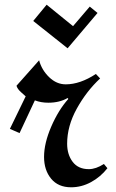

<svg xmlns="http://www.w3.org/2000/svg" viewBox="-20 -785 492 815"><path d="M167 -119Q167 -63 197 -26.5Q227 10 282 10Q326 10 366.5 -12Q407 -34 436 -71L421 -89Q387 -67 357 -67Q312 -67 288.5 -98Q265 -129 265 -175Q265 -250 306 -324Q347 -398 405 -452L387 -471Q320 -427 259 -427Q220 -427 188.5 -457.5Q157 -488 146 -529L50 -421Q54 -407 70 -393Q86 -379 89 -376L22 -238L63 -220L128 -359Q154 -349 185 -349Q233 -349 267 -369L270 -365Q228 -318 197.5 -247.5Q167 -177 167 -119ZM290 -674 361 -757 394 -730 267 -580 121 -696 178 -765Z"/></svg>

Font: Amita
Style: Bold
Weight: 700
Designer: Eduardo Rodriguez Tunni, Modular Infotech, Brian J. Bonislawsky
Foundry: Eduardo Rodriguez Tunni, Modular Infotech, Brian J. Bonislawsky
Version: Version 1.003